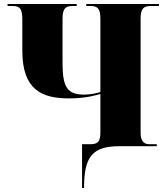

<svg xmlns="http://www.w3.org/2000/svg" viewBox="-20 -734 838 964"><path d="M392 210H402C402 50 445 0 582 0H767V-10H727C699 -10 686 -33 686 -66V-640C686 -693 702 -704 739 -704H778V-714H413V-704H432C469 -704 484 -693 484 -640V-272C467 -267 437 -259 403 -259C320 -259 294 -293 294 -417V-640C294 -693 310 -704 347 -704H365V-714H18V-704H40C78 -704 92 -693 92 -637V-480C92 -280 193 -240 327 -240C413 -240 466 -257 484 -262V-69C484 -28 474 -10 436 -10H392Z"/></svg>

Font: Noto Serif Display Black
Style: Regular
Weight: 900
Designer: Monotype Design Team
Foundry: Monotype Imaging Inc.
Version: Version 2.009